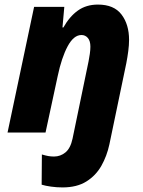

<svg xmlns="http://www.w3.org/2000/svg" viewBox="-20 -579 625 839"><path d="M253 240Q228 240 203 236.5Q178 233 162 228L163 96Q180 101 191.5 103Q203 105 216 105Q244 105 266 87Q288 69 297 27L367 -311Q370 -326 372.5 -343.5Q375 -361 375 -375Q375 -400 364 -413Q353 -426 336 -426Q302 -426 275.5 -376.5Q249 -327 232 -246L179 0H13L129 -549H261L253 -459H257Q284 -507 320.5 -533Q357 -559 408 -559Q478 -559 511 -515.5Q544 -472 544 -405Q544 -382 540.5 -355.5Q537 -329 532 -303L458 52Q447 103 423 145.5Q399 188 357.5 214Q316 240 253 240Z"/></svg>

Font: Noto Sans Disp ExtBd
Style: Italic
Weight: 800
Italic angle: -12°
Designer: Monotype Design Team
Foundry: Monotype Imaging Inc.
Version: Version 2.000;GOOG;noto-source:20170915:90ef993387c0